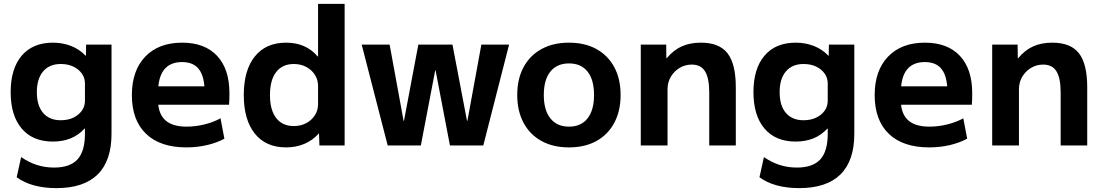

<svg xmlns="http://www.w3.org/2000/svg" viewBox="-20 -750 5682 990"><path d="M271 220Q208 220 156 206Q104 192 66 164L89 60Q128 87 170 100.5Q212 114 259 114Q341 114 379.5 72Q418 30 418 -60V-87H416Q385 -53 344 -36.5Q303 -20 253 -20Q149 -20 92 -87Q35 -154 35 -275Q35 -396 92 -463Q149 -530 253 -530Q303 -530 346.5 -513Q390 -496 421 -463H423L424 -520H555V-60Q555 79 483.5 149.5Q412 220 271 220ZM293 -130Q330 -130 357.5 -143Q385 -156 401.5 -178.5Q418 -201 418 -230V-320Q418 -349 401.5 -371.5Q385 -394 357.5 -407Q330 -420 293 -420Q235 -420 202.5 -382Q170 -344 170 -275Q170 -205 202.5 -167.5Q235 -130 293 -130Z M941 10Q806 10 733 -60Q660 -130 660 -260Q660 -386 729 -458Q798 -530 919 -530Q1036 -530 1099.5 -462Q1163 -394 1163 -269Q1163 -255 1162.5 -237Q1162 -219 1161 -210H737V-305H1054L1035 -276Q1035 -354 1006.5 -392Q978 -430 919 -430Q857 -430 826 -390.5Q795 -351 795 -273V-233Q795 -165 831.5 -131Q868 -97 942 -97Q988 -97 1034.5 -108.5Q1081 -120 1117 -140L1137 -35Q1099 -14 1048 -2Q997 10 941 10Z M1455 10Q1351 10 1294 -61Q1237 -132 1237 -260Q1237 -388 1294 -459Q1351 -530 1455 -530Q1506 -530 1546.5 -512.5Q1587 -495 1618 -459H1620V-730H1757V0H1627L1625 -61H1623Q1592 -26 1549 -8Q1506 10 1455 10ZM1495 -100Q1531 -100 1559 -115Q1587 -130 1603.5 -155.5Q1620 -181 1620 -214V-306Q1620 -339 1603.5 -364.5Q1587 -390 1559 -405Q1531 -420 1495 -420Q1436 -420 1404 -378.5Q1372 -337 1372 -260Q1372 -183 1404 -141.5Q1436 -100 1495 -100Z M1979 0 1845 -520H1989L2061 -127H2063L2137 -520H2313L2388 -127H2390L2462 -520H2605L2472 0H2300L2226 -387H2224L2150 0Z M2913 10Q2832 10 2772 -23Q2712 -56 2679.5 -117Q2647 -178 2647 -260Q2647 -343 2679.5 -403.5Q2712 -464 2772 -497Q2832 -530 2913 -530Q2996 -530 3055.5 -497Q3115 -464 3147.5 -403.5Q3180 -343 3180 -260Q3180 -178 3147.5 -117Q3115 -56 3055.5 -23Q2996 10 2913 10ZM2914 -97Q2976 -97 3009.5 -139.5Q3043 -182 3043 -260Q3043 -339 3009.5 -381Q2976 -423 2914 -423Q2852 -423 2818 -381Q2784 -339 2784 -260Q2784 -182 2818 -139.5Q2852 -97 2914 -97Z M3284 0V-520H3415L3416 -450H3418Q3453 -492 3495.5 -511Q3538 -530 3594 -530Q3689 -530 3731.5 -475Q3774 -420 3774 -300V0H3637V-273Q3637 -347 3615.5 -382Q3594 -417 3547 -417Q3512 -417 3483.5 -399.5Q3455 -382 3438.5 -353.5Q3422 -325 3422 -290V0Z M4101 220Q4038 220 3986 206Q3934 192 3896 164L3919 60Q3958 87 4000 100.5Q4042 114 4089 114Q4171 114 4209.5 72Q4248 30 4248 -60V-87H4246Q4215 -53 4174 -36.5Q4133 -20 4083 -20Q3979 -20 3922 -87Q3865 -154 3865 -275Q3865 -396 3922 -463Q3979 -530 4083 -530Q4133 -530 4176.5 -513Q4220 -496 4251 -463H4253L4254 -520H4385V-60Q4385 79 4313.5 149.5Q4242 220 4101 220ZM4123 -130Q4160 -130 4187.5 -143Q4215 -156 4231.5 -178.5Q4248 -201 4248 -230V-320Q4248 -349 4231.5 -371.5Q4215 -394 4187.5 -407Q4160 -420 4123 -420Q4065 -420 4032.5 -382Q4000 -344 4000 -275Q4000 -205 4032.5 -167.5Q4065 -130 4123 -130Z M4771 10Q4636 10 4563 -60Q4490 -130 4490 -260Q4490 -386 4559 -458Q4628 -530 4749 -530Q4866 -530 4929.5 -462Q4993 -394 4993 -269Q4993 -255 4992.5 -237Q4992 -219 4991 -210H4567V-305H4884L4865 -276Q4865 -354 4836.5 -392Q4808 -430 4749 -430Q4687 -430 4656 -390.5Q4625 -351 4625 -273V-233Q4625 -165 4661.5 -131Q4698 -97 4772 -97Q4818 -97 4864.5 -108.5Q4911 -120 4947 -140L4967 -35Q4929 -14 4878 -2Q4827 10 4771 10Z M5096 0V-520H5227L5228 -450H5230Q5265 -492 5307.5 -511Q5350 -530 5406 -530Q5501 -530 5543.5 -475Q5586 -420 5586 -300V0H5449V-273Q5449 -347 5427.5 -382Q5406 -417 5359 -417Q5324 -417 5295.5 -399.5Q5267 -382 5250.5 -353.5Q5234 -325 5234 -290V0Z"/></svg>

Font: M PLUS 2 Thin
Style: Bold
Weight: 700
Version: Version 1.001